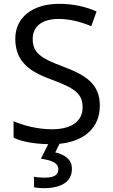

<svg xmlns="http://www.w3.org/2000/svg" viewBox="-20 -744 589 1004"><path d="M356 139C356 88 317 64 269 53L291 8C421 -5 502 -76 502 -191C502 -303 433 -350 307 -397C191 -440 151 -469 151 -541C151 -603 197 -645 286 -645C348 -645 407 -628 457 -607L485 -684C431 -708 366 -724 288 -724C153 -724 60 -655 60 -542C60 -431 122 -374 244 -330C373 -283 412 -253 412 -183C412 -112 357 -68 251 -68C175 -68 99 -89 51 -110V-24C93 -3 158 8 232 10L194 86C245 93 285 106 285 141C285 174 259 185 211 185C192 185 170 183 158 180V235C169 238 188 240 208 240C306 240 356 203 356 139Z"/></svg>

Font: Noto Sans Gurmukhi UI
Style: Regular
Weight: 400
Designer: Jelle Bosma - Monotype Design Team
Foundry: Monotype Imaging Inc.
Version: Version 2.004